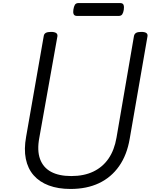

<svg xmlns="http://www.w3.org/2000/svg" viewBox="-20 -1225 998 1264"><path d="M444 19Q363 19 301.5 -4Q240 -27 201.5 -71Q163 -115 150 -179Q137 -243 152 -325L268 -988Q270 -1002 281.5 -1008.5Q293 -1015 316 -1015Q338 -1015 349 -1008Q360 -1001 358 -986L239 -319Q223 -235 243.5 -178.5Q264 -122 316 -94Q368 -66 449 -66Q533 -66 594.5 -95.5Q656 -125 694.5 -181Q733 -237 747 -319L862 -988Q865 -1002 876 -1008.5Q887 -1015 910 -1015Q956 -1015 951 -986L834 -312Q816 -205 764 -131Q712 -57 631.5 -19Q551 19 444 19ZM488 -1120Q470 -1120 465 -1131.5Q460 -1143 463 -1161Q466 -1182 473 -1193.5Q480 -1205 498 -1205H770Q789 -1205 793.5 -1192.5Q798 -1180 795 -1161Q792 -1142 785 -1131Q778 -1120 760 -1120Z"/></svg>

Font: Playwrite ZA
Style: Regular
Weight: 400
Designer: Veronika Burian, José Scaglione
Foundry: TypeTogether
Version: Version 1.002